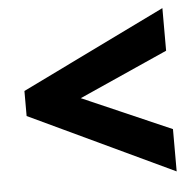

<svg xmlns="http://www.w3.org/2000/svg" viewBox="-43 -654 600 588"><g transform="rotate(-5 257.5 -360.0)"><path d="M477 -109V-239L204 -358L477 -480V-611L34 -395V-318Z"/></g></svg>

Font: Noto Sans Myanmar UI Condensed ExtraBold
Style: Regular
Weight: 800
Width: 3
Designer: Monotype Design Team
Foundry: Monotype Imaging Inc.
Version: Version 2.103